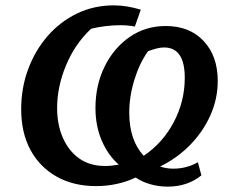

<svg xmlns="http://www.w3.org/2000/svg" viewBox="-20 -682 866 716"><path d="M605 14Q572 14 540.5 5Q509 -4 486 -20Q418 12 338 12Q254 12 191 -23.5Q128 -59 93.5 -123Q59 -187 59 -275Q59 -354 85 -424Q111 -494 157.5 -547.5Q204 -601 267 -631.5Q330 -662 404 -662Q429 -662 453.5 -658Q478 -654 505 -646L483 -583Q456 -588 430 -588Q375 -588 320 -575Q260 -519 226.5 -439Q193 -359 193 -279Q193 -217 214.5 -168Q236 -119 275.5 -91Q315 -63 372 -63Q395 -63 423 -68Q383 -103 359.5 -157.5Q336 -212 336 -279Q336 -365 370.5 -434.5Q405 -504 464 -544.5Q523 -585 598 -585Q687 -585 739.5 -529Q792 -473 792 -380Q792 -314 765 -253Q738 -192 690 -142.5Q642 -93 577 -61Q601 -53 626 -53Q676 -53 718 -77L731 -28Q679 14 605 14ZM221 -542 255 -555Q238 -549 221 -542ZM462 -262Q462 -159 516 -101Q587 -149 628 -226.5Q669 -304 669 -392Q669 -505 592 -505Q578 -505 563 -501Q548 -497 532 -491Q500 -446 481 -384Q462 -322 462 -262Z"/></svg>

Font: Piazzolla SC SemiBold
Style: Italic
Weight: 600
Italic angle: -11.3°
Designer: Juan Pablo del Peral
Foundry: Huerta Tipografica
Version: Version 1.330